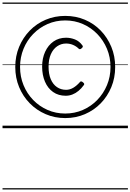

<svg xmlns="http://www.w3.org/2000/svg" viewBox="-20 -1016 1034 1522"><path d="M497 -80Q414 -80 342 -111Q270 -142 216 -197Q162 -252 131.5 -325.5Q101 -399 101 -485Q101 -571 131.5 -644.5Q162 -718 216 -773.5Q270 -829 342 -859.5Q414 -890 497 -890Q581 -890 653 -859.5Q725 -829 778.5 -773.5Q832 -718 862.5 -644.5Q893 -571 893 -485Q893 -399 862.5 -325.5Q832 -252 778.5 -197Q725 -142 653 -111Q581 -80 497 -80ZM497 -116Q572 -116 637 -144.5Q702 -173 751 -223.5Q800 -274 828 -341Q856 -408 856 -485Q856 -562 828 -629Q800 -696 751 -746.5Q702 -797 637 -825.5Q572 -854 497 -854Q422 -854 357 -825.5Q292 -797 243 -746.5Q194 -696 166.5 -629Q139 -562 139 -485Q139 -408 166.5 -341Q194 -274 243 -223.5Q292 -173 357 -144.5Q422 -116 497 -116ZM501 -257Q443 -257 401 -286.5Q359 -316 336.5 -368.5Q314 -421 314 -488Q314 -554 338 -606Q362 -658 404.5 -687.5Q447 -717 504 -717Q539 -717 574 -703.5Q609 -690 634 -655Q638 -649 636 -644Q634 -639 627 -633Q619 -626 613.5 -626Q608 -626 604 -630Q585 -649 559 -660Q533 -671 504 -671Q465 -671 433 -649Q401 -627 383 -586Q365 -545 365 -488Q365 -429 382.5 -388Q400 -347 431.5 -325.5Q463 -304 504 -304Q533 -304 560.5 -320Q588 -336 615 -367Q618 -372 625 -370.5Q632 -369 638 -363Q645 -358 647 -352.5Q649 -347 645 -342Q625 -314 601.5 -295Q578 -276 553 -266.5Q528 -257 501 -257ZM0 476H994V486H0ZM0 -20H994V0H0ZM0 -505H994V-500H0ZM0 -996H994V-986H0Z"/></svg>

Font: Playwrite PL Guides
Style: Regular
Weight: 400
Designer: Veronika Burian, José Scaglione
Foundry: TypeTogether
Version: Version 1.003